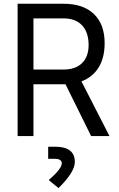

<svg xmlns="http://www.w3.org/2000/svg" viewBox="-20 -713 626 1006"><path d="M72.3 0V-693.4H313Q416 -693.4 472.2 -639.4Q528.3 -585.4 528.3 -486.8Q528.3 -410.6 496.8 -359.6Q465.3 -308.6 406.7 -286.6L553.7 0H457.5L323.2 -271.5Q318.4 -271.5 313 -271.5H155.3V0ZM155.3 -348.6H313Q375.5 -348.6 409.9 -382.3Q444.3 -416 444.3 -477.1Q444.3 -543.9 409.9 -580.3Q375.5 -616.7 313 -616.7H155.3ZM286.6 272.5 235.4 230.5Q303.7 171.4 303.7 142.6Q303.7 119.1 265.6 119.1H232.4V55.7H269Q372.1 55.7 372.1 135.7Q372.1 188.5 286.6 272.5Z"/></svg>

Font: Cascadia Mono NF SemiLight
Style: Regular
Weight: 350
Monospace: yes
Designer: Aaron Bell
Foundry: Saja Typeworks
Version: Version 2404.023; ttfautohint (v1.8.4)